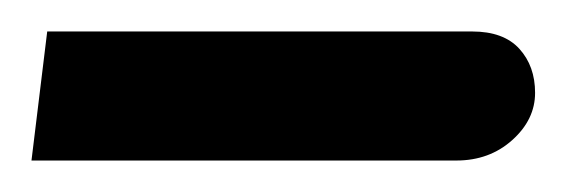

<svg xmlns="http://www.w3.org/2000/svg" viewBox="-20 -97 360 122"><path d="M10 -77H280Q300 -77 310 -66Q320 -55 320 -38Q320 -21 305.5 -8Q291 5 270 5H0Z"/></svg>

Font: Noto Sans Arabic
Style: Regular
Weight: 400
Designer: Nadine Chahine
Foundry: Monotype Imaging Inc.
Version: Version 1.001